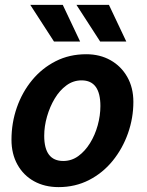

<svg xmlns="http://www.w3.org/2000/svg" viewBox="-20 -755 602 786"><path d="M27 -183Q27 -252 49 -315Q71 -378 111.5 -427Q152 -476 208 -504.5Q264 -533 333 -533Q389 -533 432.5 -508.5Q476 -484 501 -440Q526 -396 526 -338Q526 -272 504 -209.5Q482 -147 441.5 -97Q401 -47 344.5 -18Q288 11 220 11Q163 11 119.5 -13Q76 -37 51.5 -81Q27 -125 27 -183ZM161 -199Q161 -96 239 -96Q273 -96 300.5 -116Q328 -136 348.5 -169Q369 -202 380 -242Q391 -282 391 -321Q391 -426 314 -426Q280 -426 252 -405.5Q224 -385 204 -351.5Q184 -318 172.5 -278Q161 -238 161 -199ZM104 -735H237L308 -585H201ZM293 -735H426L497 -585H390Z"/></svg>

Font: Radio Canada SemiBold
Style: Italic
Weight: 600
Italic angle: -12°
Designer: Charles Daoud, Etienne Aubert Bonn, Alexandre Saumier Demers, Jacques Le Bailly
Foundry: Radio-Canada
Version: Version 2.104; ttfautohint (v1.8.4.7-5d5b);gftools[0.9.28.de